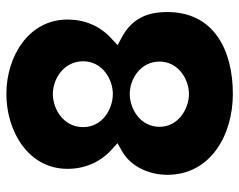

<svg xmlns="http://www.w3.org/2000/svg" viewBox="-95 -665 761 611"><g transform="rotate(-90 285.5 -359.5)"><path d="M187.5 -232.4C187.5 -293.9 245.1 -327.1 292 -327.1C338.9 -327.1 395 -293.5 395 -232.4C395 -171.9 337.9 -138.7 292 -138.7C246.1 -138.7 187.5 -171.4 187.5 -232.4ZM186.5 -475.6C186.5 -538.1 244.1 -571.8 292 -571.8C339.8 -571.8 396 -537.1 396 -475.6C396 -414.1 338.4 -380.9 292 -380.9C245.1 -380.9 186.5 -413.1 186.5 -475.6ZM34.7 -207.5C34.7 -69.8 161.6 1 292 1C431.2 1 552.7 -59.1 552.7 -207.5C552.7 -274.4 529.8 -320.8 473.6 -351.6L447.3 -365.7L469.2 -386.2C508.8 -422.4 528.8 -470.7 528.8 -525.4C528.8 -649.4 410.6 -719.7 292 -719.7C173.3 -719.7 53.7 -649.9 53.7 -525.4C53.7 -470.7 74.2 -422.4 113.3 -386.2L135.3 -366.2L109.9 -351.6C61.5 -324.2 34.7 -266.6 34.7 -207.5Z"/></g></svg>

Font: Luckiest Guy
Style: Regular
Weight: 400
Designer: Astigmatic (AOETI)
Foundry: Astigmatic (AOETI)
Version: Version 1.001